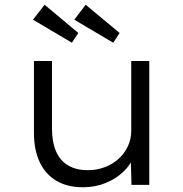

<svg xmlns="http://www.w3.org/2000/svg" viewBox="-20 -779 771 809"><path d="M330 10Q264 10 218 -17Q172 -44 147.5 -95.5Q123 -147 123 -220V-522H199V-238Q199 -181 216 -141.5Q233 -102 267 -82Q301 -62 350 -62Q389 -62 422.5 -75Q456 -88 480.5 -110.5Q505 -133 519 -163Q533 -193 533 -228V-522H609V0H534L531 -116L544 -122Q533 -88 502 -57.5Q471 -27 426.5 -8.5Q382 10 330 10ZM457 -599 293 -696 341 -759 484 -640ZM283 -599 119 -696 168 -759 310 -640Z"/></svg>

Font: Lexend Exa Light
Style: Regular
Weight: 300
Designer: Bonnie Shaver-Troup, Thomas Jockin
Foundry: Lexend
Version: Version 1.007